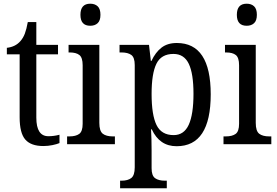

<svg xmlns="http://www.w3.org/2000/svg" viewBox="-20 -778 1496 1036"><path d="M86 -145V-485H17V-520Q63 -525 90 -556Q105 -573 114 -596.5Q123 -620 130 -659H176V-536H293V-485H176V-143Q176 -43 241 -43Q271 -43 301 -51V-6Q287 0 263 5Q239 10 214 10Q147 10 116.5 -25Q86 -60 86 -145Z M414 -698Q414 -758 467 -758Q492 -758 507 -744Q522 -730 522 -698Q522 -667 507 -653Q492 -639 467 -639Q414 -639 414 -698ZM342 -42H354Q389 -42 407.5 -55.5Q426 -69 426 -110V-426Q426 -467 408.5 -481Q391 -495 356 -495H350V-536H516V-115Q516 -71 534.5 -56.5Q553 -42 589 -42H600V0H342Z M628 197H635Q670 197 688.5 182.5Q707 168 707 125V-427Q707 -468 688.5 -481.5Q670 -495 636 -495H625V-536H784L794 -449H797Q819 -496 851.5 -521Q884 -546 934 -546Q1117 -546 1117 -269Q1117 11 933 11Q841 11 799 -80H795Q798 -29 798 34V130Q798 170 817 183.5Q836 197 870 197H880V238H628ZM1024 -272Q1024 -381 998.5 -434Q973 -487 916 -487Q850 -487 824 -434Q798 -381 798 -271Q798 -158 824.5 -103.5Q851 -49 917 -49Q973 -49 998.5 -105Q1024 -161 1024 -272Z M1258 -698Q1258 -758 1311 -758Q1336 -758 1351 -744Q1366 -730 1366 -698Q1366 -667 1351 -653Q1336 -639 1311 -639Q1258 -639 1258 -698ZM1186 -42H1198Q1233 -42 1251.5 -55.5Q1270 -69 1270 -110V-426Q1270 -467 1252.5 -481Q1235 -495 1200 -495H1194V-536H1360V-115Q1360 -71 1378.5 -56.5Q1397 -42 1433 -42H1444V0H1186Z"/></svg>

Font: Noto Serif Narrow
Style: Regular
Weight: 400
Width: 4
Designer: Monotype Design Team
Foundry: Monotype Imaging Inc.
Version: Version 1.001